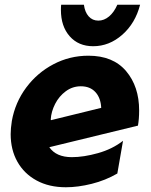

<svg xmlns="http://www.w3.org/2000/svg" viewBox="-20 -774 636 810"><path d="M283 -111Q217 -111 188 -153L562 -244Q567 -272 567 -308Q567 -409 512 -474Q457 -539 353 -539Q274 -539 205.5 -503Q137 -467 90.5 -404.5Q44 -342 30 -264Q25 -232 25 -208Q25 -142 53.5 -91.5Q82 -41 134.5 -12.5Q187 16 258 16Q309 16 367 1.5Q425 -13 475 -42L499 -180Q454 -145 393.5 -128Q333 -111 283 -111ZM321 -410Q360 -410 382.5 -385.5Q405 -361 407 -319L195 -267L194 -270Q196 -303 212.5 -335.5Q229 -368 257.5 -389Q286 -410 321 -410ZM395 -687Q370 -687 354 -705Q338 -723 334 -754H238Q237 -746 237 -732Q237 -663 274 -621Q311 -579 373 -579Q441 -579 496 -627.5Q551 -676 571 -754H475Q461 -722 440 -704.5Q419 -687 395 -687Z"/></svg>

Font: Geom ExtraBold
Style: Bold Italic
Weight: 800
Italic angle: -10°
Version: Version 1.102